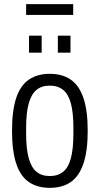

<svg xmlns="http://www.w3.org/2000/svg" viewBox="-20 -894 480 926"><path d="M220 12Q161 12 120 -15.5Q79 -43 58.5 -104Q38 -165 38 -263Q38 -362 58.5 -422.5Q79 -483 120 -510.5Q161 -538 220 -538Q280 -538 320.5 -510.5Q361 -483 382 -422.5Q403 -362 403 -263Q403 -165 382 -104Q361 -43 320.5 -15.5Q280 12 220 12ZM220 -45Q259 -45 284.5 -65.5Q310 -86 322 -131.5Q334 -177 334 -250V-276Q334 -350 322 -395Q310 -440 284.5 -460.5Q259 -481 220 -481Q181 -481 156 -460.5Q131 -440 118.5 -395Q106 -350 106 -276V-250Q106 -177 118.5 -131.5Q131 -86 156 -65.5Q181 -45 220 -45ZM120 -640V-722H181V-640ZM259 -640V-722H320V-640ZM106 -822V-874H333V-822Z"/></svg>

Font: Archivo Condensed Light
Style: Regular
Weight: 300
Width: 3
Designer: Hector Gatti
Foundry: Omnibus-Type
Version: Version 2.001